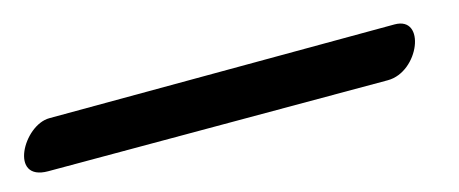

<svg xmlns="http://www.w3.org/2000/svg" viewBox="-184 -26 738 309"><g transform="rotate(-15 185.5 128.0)"><path d="M-104 87.9C-147.5 87.9 -192.9 169.9 -127.9 169.9H438C490.2 169.9 523.9 85.9 471.7 85.9Z"/></g></svg>

Font: Courgette
Style: Regular
Weight: 400
Designer: Karolina Lach
Foundry: Karolina Lach
Version: Version 1.002